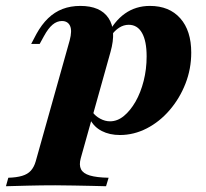

<svg xmlns="http://www.w3.org/2000/svg" viewBox="-105 -450 704 656"><path d="M-84.7 186.3 -76.6 157.3Q-48.4 156.5 -29.4 150.8Q-10.5 145.2 0.4 133.1Q11.3 121 16.9 101.6L133.1 -312.1Q141.9 -345.2 134.3 -361.7Q126.6 -378.2 106.5 -378.2Q89.5 -378.2 74.6 -365.7Q59.7 -353.2 45.2 -326.6L30.6 -300H1.6L19.4 -333.9Q37.1 -366.1 59.3 -387.5Q81.5 -408.9 108.9 -419.4Q136.3 -429.8 169.4 -429.8Q237.9 -429.8 265.7 -388.3Q293.5 -346.8 272.6 -272.6L171 90.3Q164.5 113.7 171.8 128.2Q179 142.7 202 149.6Q225 156.5 266.1 157.3L257.3 186.3Q237.1 185.5 208.9 185.1Q180.6 184.7 148.4 183.9Q116.1 183.1 83.9 183.1Q35.5 183.1 -10.1 184.3Q-55.6 185.5 -84.7 186.3ZM304.8 11.3Q269.4 11.3 242.7 -2.4Q216.1 -16.1 202.4 -42.7L211.3 -66.9Q221 -53.2 237.5 -44.4Q254 -35.5 271 -35.5Q296 -35.5 318.1 -53.6Q340.3 -71.8 358.1 -102.8Q375.8 -133.9 385.9 -173.8Q396 -213.7 396 -257.3Q396 -309.7 380.2 -337.5Q364.5 -365.3 334.7 -365.3Q317.7 -365.3 302.4 -355.6Q287.1 -346 272.6 -325.8H259.7Q284.7 -377.4 321.8 -403.6Q358.9 -429.8 407.3 -429.8Q473.4 -429.8 510.9 -387.5Q548.4 -345.2 548.4 -270.2Q548.4 -214.5 528.6 -164.1Q508.9 -113.7 474.6 -73.8Q440.3 -33.9 396.4 -11.3Q352.4 11.3 304.8 11.3Z"/></svg>

Font: Playfair 5pt SemiExpanded Light Black
Style: Italic
Weight: 900
Italic angle: -15.6°
Version: Version 2.001;gftools[0.9.30]